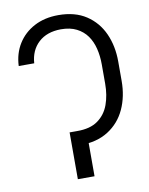

<svg xmlns="http://www.w3.org/2000/svg" viewBox="-83 -798 664 858"><g transform="rotate(-10 248.5 -368.5)"><path d="M218.3 -212.4H233.9Q293.5 -211.9 328.6 -237.1Q363.8 -262.2 379.2 -304.7Q394.5 -347.2 394.5 -398.9V-486.8Q394.5 -524.9 386.2 -558.6Q377.9 -592.3 359.9 -617.7Q341.8 -643.1 312.5 -658Q283.2 -672.9 241.2 -672.9Q177.7 -672.4 139.9 -637.5Q102.1 -602.5 98.1 -543.9H27.8Q30.3 -600.6 57.4 -644Q84.5 -687.5 131.6 -712.4Q178.7 -737.3 241.2 -737.3Q316.4 -737.3 367.2 -703.9Q418 -670.4 443.6 -613.8Q469.2 -557.1 469.2 -486.8V-398.9Q469.2 -328.1 443.1 -271.2Q417 -214.4 365 -181.2Q313 -147.9 235.8 -147.9H218.3ZM275.9 -212.4V0H200.2V-212.4Z"/></g></svg>

Font: Inter Tight Light
Style: Regular
Weight: 300
Designer: Rasmus Andersson
Foundry: rsms
Version: Version 3.004